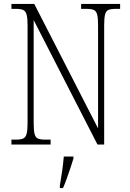

<svg xmlns="http://www.w3.org/2000/svg" viewBox="-20 -734 660 975"><path d="M38 0V-25H61Q85 -25 97.5 -30.5Q110 -36 115 -54Q120 -72 120 -109V-606Q120 -642 115 -660Q110 -678 97.5 -683.5Q85 -689 61 -689H38V-714H154L478 -82V-606Q478 -642 473.5 -660Q469 -678 456 -683.5Q443 -689 420 -689H392V-714H590V-689H567Q543 -689 530.5 -683.5Q518 -678 513.5 -660Q509 -642 509 -605V0H475L151 -632V-109Q151 -72 155.5 -54Q160 -36 172.5 -30.5Q185 -25 209 -25H237V0ZM284 208Q290 172 295.5 135Q301 98 304 61H353V71Q347 92 337.5 119.5Q328 147 318.5 174Q309 201 300 221H284Z"/></svg>

Font: Noto Serif Myanmar Condensed ExtraLight
Style: Regular
Weight: 200
Width: 3
Designer: Ben Mitchell and the Monotype Design Team
Foundry: Monotype Imaging Inc.
Version: Version 2.106; ttfautohint (v1.8.4.7-5d5b)